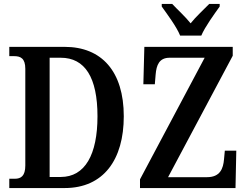

<svg xmlns="http://www.w3.org/2000/svg" viewBox="-20 -951 1252 971"><path d="M891 -771H998C1017 -816 1064 -880 1091 -918V-931H1038C1011 -903 970 -866 944 -833C918 -866 877 -903 851 -931H798V-918C825 -880 873 -816 891 -771ZM27 0H307C504 0 606 -144 606 -363C606 -590 494 -714 307 -714H27V-667H52C84 -667 108 -656 108 -603V-114C108 -61 86 -47 55 -47H27ZM688 0H1171L1175 -189H1117L1113 -146C1109 -98 1093 -55 1027 -55H830L1157 -669V-714H710L705 -525H763L767 -573C771 -622 785 -659 838 -659H1015L688 -44ZM231 -56V-659H287C410 -659 473 -559 473 -363C473 -169 410 -56 287 -56Z"/></svg>

Font: Noto Serif Condensed Semi
Style: Regular
Weight: 600
Width: 3
Designer: Monotype Design Team
Foundry: Monotype Imaging Inc.
Version: Version 1.002